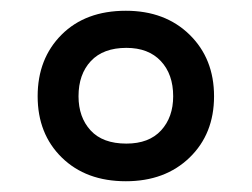

<svg xmlns="http://www.w3.org/2000/svg" viewBox="-20 -744 468 357"><path d="M214 -407Q140 -407 95 -451Q50 -495 50 -565Q50 -635 94.5 -679.5Q139 -724 214 -724Q287 -724 332.5 -679.5Q378 -635 378 -565Q378 -495 332.5 -451Q287 -407 214 -407ZM215 -477Q257 -477 279.5 -501.5Q302 -526 302 -565Q302 -606 279 -630.5Q256 -655 215 -655Q172 -655 149 -630.5Q126 -606 126 -565Q126 -526 148.5 -501.5Q171 -477 215 -477Z"/></svg>

Font: Noto Sans Thaana Medium
Style: Regular
Weight: 500
Designer: David Williams
Foundry: Google Inc.
Version: Version 3.001; ttfautohint (v1.8.4.7-5d5b)